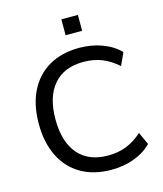

<svg xmlns="http://www.w3.org/2000/svg" viewBox="-130 -994 935 1100"><g transform="rotate(-15 337.0 -444.5)"><path d="M395 9Q290 9 214.5 -35Q139 -79 99 -160.5Q59 -242 59 -353Q59 -464 99 -545Q139 -626 214.5 -670Q290 -714 395 -714Q467 -714 529.5 -691Q592 -668 634 -625L600 -551Q554 -592 505 -611Q456 -630 397 -630Q281 -630 219.5 -557.5Q158 -485 158 -353Q158 -220 219.5 -147.5Q281 -75 397 -75Q456 -75 505 -94Q554 -113 600 -154L634 -80Q592 -37 529.5 -14Q467 9 395 9ZM339 -804V-898H437V-804Z"/></g></svg>

Font: Nunito Sans Medium
Style: Regular
Weight: 500
Designer: Vernon Adams
Foundry: Vernon Adams
Version: Version 3.101; ttfautohint (v1.8.4.7-5d5b);gftools[0.9.27]